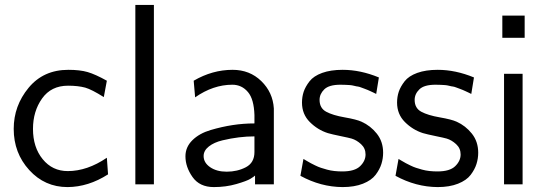

<svg xmlns="http://www.w3.org/2000/svg" viewBox="-20 -742 2207 773"><path d="M35.2 -223.1Q35.2 -315.9 95 -388.4Q154.8 -460.9 254.9 -460.9Q301.8 -460.9 332.8 -451.9Q363.8 -442.9 410.2 -417L397.9 -351.1Q349.1 -381.8 323.2 -389.2Q294.4 -397 253.9 -397Q186 -397 149.4 -345.5Q112.8 -293.9 112.8 -223.1Q112.8 -148.9 151.9 -101.1Q190.9 -53.2 252.9 -53.2Q331.1 -53.2 410.2 -106.9L415 -40Q335.9 10.7 252 11.2Q160.2 11.2 97.7 -57.4Q35.2 -126 35.2 -223.1Z M524.9 0V-722.2H599.6V0Z M726.6 -112.8Q726.6 -149.9 754.6 -177.5Q782.7 -205.1 828.1 -218.5Q873.5 -231.9 917 -238.5Q960.4 -245.1 1004.4 -245.1V-278.8Q1002.4 -342.8 978.5 -371.1Q953.6 -400.9 915.5 -400.9Q838.4 -400.9 765.6 -350.1L759.8 -417Q835 -460.9 916.5 -460.9Q985.4 -460.9 1032 -415.5Q1078.6 -370.1 1082.5 -305.2V0H1006.8V-35.2Q1002.9 -31.2 988.3 -22.2Q973.6 -13.2 931.6 -1Q889.6 11.2 840.8 11.2Q783.7 11.2 755.1 -29.3Q726.6 -69.8 726.6 -112.8ZM799.8 -113.8Q799.8 -86.9 826.2 -68.8Q852.5 -50.8 892.6 -50.8Q935.5 -50.8 970 -68.8Q1004.4 -86.9 1004.4 -129.9V-192.9Q973.6 -192.9 941.7 -189Q909.7 -185.1 875.7 -177Q841.8 -168.9 820.8 -152.3Q799.8 -135.7 799.8 -113.8Z M1189.5 -34.2 1201.7 -102.1Q1203.6 -101.1 1214.6 -94.5Q1225.6 -87.9 1231.2 -85Q1236.8 -82 1249.3 -75.9Q1261.7 -69.8 1272.2 -66.4Q1282.7 -63 1296.6 -59.1Q1310.5 -55.2 1326.2 -53.5Q1341.8 -51.8 1358.4 -51.8Q1408.2 -51.8 1429.9 -73Q1451.7 -94.2 1451.7 -120.1Q1451.7 -145 1433.6 -161.6Q1415.5 -178.2 1395.5 -184.1Q1385.7 -187 1351.1 -194.1Q1316.4 -201.2 1299.8 -206.1Q1258.8 -219.2 1227.3 -250.7Q1195.8 -282.2 1195.8 -329.1Q1195.8 -352.1 1202.6 -372.6Q1209.5 -393.1 1226.1 -414.6Q1242.7 -436 1277.1 -448.5Q1311.5 -460.9 1359.4 -460.9Q1431.2 -460.9 1505.4 -430.2L1494.6 -363.8Q1493.7 -364.7 1483.2 -369.4Q1472.7 -374 1471.2 -375Q1469.7 -376 1460.2 -379.9Q1450.7 -383.8 1447 -385Q1443.4 -386.2 1434.6 -389.6Q1425.8 -393.1 1420.7 -393.6Q1415.5 -394 1406 -396.5Q1396.5 -398.9 1389.2 -399.4Q1381.8 -399.9 1371.8 -400.4Q1361.8 -400.9 1350.6 -400.9Q1304.7 -400.9 1285.6 -382.3Q1266.6 -363.8 1266.6 -339.8Q1266.6 -306.6 1293.2 -292.2Q1319.8 -277.8 1367.7 -269.5Q1415.5 -261.2 1435.5 -252Q1471.7 -235.8 1497.1 -203.9Q1522.5 -171.9 1522.5 -127Q1522.5 -104 1515.6 -82Q1508.8 -60.1 1492.2 -38.1Q1475.6 -16.1 1441.2 -2.4Q1406.7 11.2 1359.4 11.2Q1271.5 10.7 1189.5 -34.2Z M1572.3 -34.2 1584.5 -102.1Q1586.4 -101.1 1597.4 -94.5Q1608.4 -87.9 1614 -85Q1619.6 -82 1632.1 -75.9Q1644.5 -69.8 1655 -66.4Q1665.5 -63 1679.4 -59.1Q1693.4 -55.2 1709 -53.5Q1724.6 -51.8 1741.2 -51.8Q1791 -51.8 1812.7 -73Q1834.5 -94.2 1834.5 -120.1Q1834.5 -145 1816.4 -161.6Q1798.3 -178.2 1778.3 -184.1Q1768.6 -187 1733.9 -194.1Q1699.2 -201.2 1682.6 -206.1Q1641.6 -219.2 1610.1 -250.7Q1578.6 -282.2 1578.6 -329.1Q1578.6 -352.1 1585.4 -372.6Q1592.3 -393.1 1608.9 -414.6Q1625.5 -436 1659.9 -448.5Q1694.3 -460.9 1742.2 -460.9Q1814 -460.9 1888.2 -430.2L1877.4 -363.8Q1876.5 -364.7 1866 -369.4Q1855.5 -374 1854 -375Q1852.5 -376 1843 -379.9Q1833.5 -383.8 1829.8 -385Q1826.2 -386.2 1817.4 -389.6Q1808.6 -393.1 1803.5 -393.6Q1798.3 -394 1788.8 -396.5Q1779.3 -398.9 1772 -399.4Q1764.6 -399.9 1754.6 -400.4Q1744.6 -400.9 1733.4 -400.9Q1687.5 -400.9 1668.5 -382.3Q1649.4 -363.8 1649.4 -339.8Q1649.4 -306.6 1676 -292.2Q1702.6 -277.8 1750.5 -269.5Q1798.3 -261.2 1818.4 -252Q1854.5 -235.8 1879.9 -203.9Q1905.3 -171.9 1905.3 -127Q1905.3 -104 1898.4 -82Q1891.6 -60.1 1875 -38.1Q1858.4 -16.1 1824 -2.4Q1789.6 11.2 1742.2 11.2Q1654.3 10.7 1572.3 -34.2Z M2002.4 -589.8V-679.2H2092.3V-589.8ZM2009.3 0V-444.8H2084V0Z"/></svg>

Font: CMU Sans Serif
Style: Medium
Weight: 500
Version: Version 0.7.0